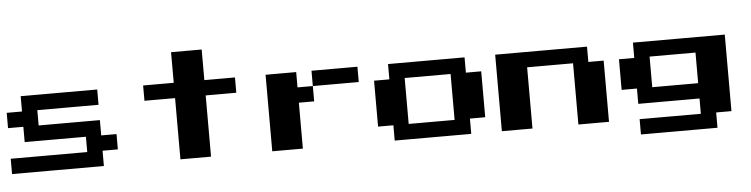

<svg xmlns="http://www.w3.org/2000/svg" viewBox="-54 -1281 6108 1562"><g transform="rotate(-5 3000.0 -500.0)"><path d="M125 -687.5V-750H437.5H750V-687.5V-625H500H250V-562.5V-500H500H750V-437.5V-375H812.5H875V-312.5V-250H812.5H750V-187.5V-125H375H0V-187.5V-250H312.5H625V-312.5V-375H375H125V-437.5V-500H62.5H0V-562.5V-625H62.5H125Z M1375 -875V-1000H1500H1625V-875V-750H1750H1875V-687.5V-625H1750H1625V-375V-125H1500H1375V-375V-625H1250H1125V-687.5V-750H1250H1375Z M2125 -437.5V-750H2250H2375V-687.5V-625H2437.5H2500V-687.5V-750H2687.5H2875V-687.5V-625H2687.5H2500V-562.5V-500H2437.5H2375V-312.5V-125H2250H2125Z M3125 -687.5V-750H3437.5H3750V-687.5V-625H3812.5H3875V-437.5V-250H3812.5H3750V-187.5V-125H3437.5H3125V-187.5V-250H3062.5H3000V-437.5V-625H3062.5H3125ZM3625 -437.5V-625H3437.5H3250V-437.5V-250H3437.5H3625Z M4000 -437.5V-750H4375H4750V-687.5V-625H4812.5H4875V-375V-125H4750H4625V-375V-625H4437.5H4250V-375V-125H4125H4000Z M5125 -687.5V-750H5500H5875V-437.5V-125H5812.5H5750V-62.5V0H5437.5H5125V-62.5V-125H5375H5625V-187.5V-250H5375H5125V-312.5V-375H5062.5H5000V-500V-625H5062.5H5125ZM5625 -500V-625H5437.5H5250V-500V-375H5437.5H5625Z"/></g></svg>

Font: Press Start 2P
Style: Regular
Weight: 500
Monospace: yes
Version: Version 2.14